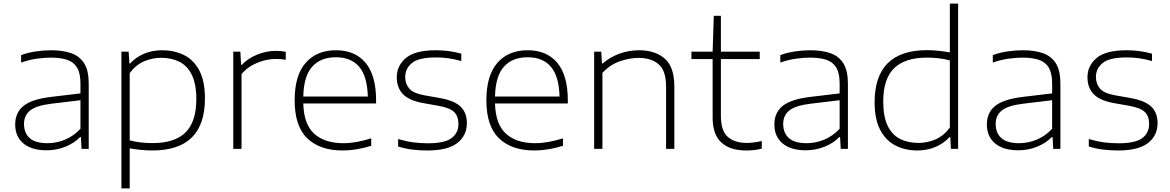

<svg xmlns="http://www.w3.org/2000/svg" viewBox="-20 -828 6506 1068"><path d="M239.5 8Q156 8 110.2 -30.2Q64.5 -68.5 64.5 -135.5Q64.5 -202 111.2 -239.2Q158 -276.5 264.5 -289L427.5 -308.5V-364.5Q427.5 -421.5 408.2 -452.8Q389 -484 352.2 -495.8Q315.5 -507.5 262.5 -507.5Q227.5 -507.5 184.5 -501.5Q141.5 -495.5 97.5 -480V-521.5Q133.5 -535 178 -541.8Q222.5 -548.5 264 -548.5Q330.5 -548.5 377.2 -531.8Q424 -515 448.8 -474.8Q473.5 -434.5 473.5 -364V0H433.5L430 -65.5H425.5Q395 -33 345 -12.5Q295 8 239.5 8ZM113.5 -138.5Q113.5 -88.5 145 -60Q176.5 -31.5 244 -31.5Q295 -31.5 342.5 -51.5Q390 -71.5 427.5 -111.5V-270.5L265 -251Q182.5 -241 148 -213.8Q113.5 -186.5 113.5 -138.5Z M655.5 220V-540.5H695.5L700 -474.5H703.5Q735 -509.5 781 -529Q827 -548.5 882 -548.5Q949 -548.5 1003 -522Q1057 -495.5 1088.5 -436.5Q1120 -377.5 1120 -280.5Q1120 9 828 9Q793.5 9 760.8 5.5Q728 2 701.5 -2.5V220ZM829 -32Q951.5 -32 1011.8 -91.2Q1072 -150.5 1072 -276Q1072 -361.5 1046.8 -412.2Q1021.5 -463 977.2 -484.8Q933 -506.5 876 -506.5Q828 -506.5 782.2 -487.2Q736.5 -468 701.5 -421.5V-47.5Q757.5 -32 829 -32Z M1277.5 0V-540.5H1317L1321 -467.5H1325.5Q1359 -503.5 1410.5 -524.2Q1462 -545 1513 -545Q1528.5 -545 1541.2 -544Q1554 -543 1569.5 -540V-495.5Q1556 -498 1541.8 -499Q1527.5 -500 1512 -500Q1483 -500 1448.5 -491.2Q1414 -482.5 1381.2 -464Q1348.5 -445.5 1323.5 -416V0Z M1886 9Q1759.5 9 1689.2 -58.5Q1619 -126 1619 -270Q1619 -409 1680.5 -478.8Q1742 -548.5 1848.5 -548.5Q1955 -548.5 2013.5 -478.5Q2072 -408.5 2072 -269.5V-252.5H1667Q1670 -136 1728.2 -83.8Q1786.5 -31.5 1890 -31.5Q1926.5 -31.5 1965 -38.5Q2003.5 -45.5 2045 -58.5V-17Q1961.5 9 1886 9ZM1848 -509.5Q1763.5 -509.5 1716.5 -457Q1669.5 -404.5 1667 -291H2026Q2023 -403.5 1978 -456.5Q1933 -509.5 1848 -509.5Z M2357.5 9Q2312.5 9 2272.8 4Q2233 -1 2194.5 -13V-54.5Q2241 -41 2279.8 -36Q2318.5 -31 2360 -31Q2453 -31 2491.5 -59.5Q2530 -88 2530 -139Q2530 -181 2506.5 -204.5Q2483 -228 2419 -239.5L2334 -254.5Q2254.5 -269 2220.8 -305Q2187 -341 2187 -398Q2187 -462.5 2238 -505.5Q2289 -548.5 2405 -548.5Q2478 -548.5 2546 -529.5V-488.5Q2506.5 -499.5 2473.8 -504Q2441 -508.5 2405 -508.5Q2309 -508.5 2271.5 -477.5Q2234 -446.5 2234 -399.5Q2234 -363.5 2255.5 -336.5Q2277 -309.5 2340 -298L2425 -283Q2505.5 -269 2541.2 -235.5Q2577 -202 2577 -143Q2577 -74 2523.8 -32.5Q2470.5 9 2357.5 9Z M2952.5 9Q2826 9 2755.8 -58.5Q2685.5 -126 2685.5 -270Q2685.5 -409 2747 -478.8Q2808.5 -548.5 2915 -548.5Q3021.5 -548.5 3080 -478.5Q3138.5 -408.5 3138.5 -269.5V-252.5H2733.5Q2736.5 -136 2794.8 -83.8Q2853 -31.5 2956.5 -31.5Q2993 -31.5 3031.5 -38.5Q3070 -45.5 3111.5 -58.5V-17Q3028 9 2952.5 9ZM2914.5 -509.5Q2830 -509.5 2783 -457Q2736 -404.5 2733.5 -291H3092.5Q3089.5 -403.5 3044.5 -456.5Q2999.5 -509.5 2914.5 -509.5Z M3285 0V-540.5H3324.5L3328.5 -475H3332.5Q3374 -511 3426.5 -529.8Q3479 -548.5 3535 -548.5Q3623.5 -548.5 3677.2 -502.2Q3731 -456 3731 -347V0H3685V-347.5Q3685 -434.5 3643.8 -470.2Q3602.5 -506 3531 -506Q3483 -506 3428.2 -487.2Q3373.5 -468.5 3331 -422.5V0Z M4129 9Q4041.5 9 3992.8 -35.2Q3944 -79.5 3944 -173.5V-499.5H3826V-540.5H3944L3950.5 -740H3990V-540.5H4206V-499.5H3990V-182Q3990 -101.5 4027.8 -67.2Q4065.5 -33 4135 -33Q4170 -33 4217.5 -43.5V-1Q4192 5 4172 7Q4152 9 4129 9Z M4462.5 8Q4379 8 4333.2 -30.2Q4287.5 -68.5 4287.5 -135.5Q4287.5 -202 4334.2 -239.2Q4381 -276.5 4487.5 -289L4650.5 -308.5V-364.5Q4650.5 -421.5 4631.2 -452.8Q4612 -484 4575.2 -495.8Q4538.5 -507.5 4485.5 -507.5Q4450.5 -507.5 4407.5 -501.5Q4364.5 -495.5 4320.5 -480V-521.5Q4356.5 -535 4401 -541.8Q4445.5 -548.5 4487 -548.5Q4553.5 -548.5 4600.2 -531.8Q4647 -515 4671.8 -474.8Q4696.5 -434.5 4696.5 -364V0H4656.5L4653 -65.5H4648.5Q4618 -33 4568 -12.5Q4518 8 4462.5 8ZM4336.5 -138.5Q4336.5 -88.5 4368 -60Q4399.5 -31.5 4467 -31.5Q4518 -31.5 4565.5 -51.5Q4613 -71.5 4650.5 -111.5V-270.5L4488 -251Q4405.5 -241 4371 -213.8Q4336.5 -186.5 4336.5 -138.5Z M5083 9Q5014 9 4960.2 -19Q4906.5 -47 4875.8 -106.2Q4845 -165.5 4845 -259Q4845 -549 5137 -549Q5171.5 -549 5204.2 -545.2Q5237 -541.5 5263.5 -536.5V-808H5309.5V0H5269.5L5266 -65H5261.5Q5230 -30.5 5184 -10.8Q5138 9 5083 9ZM5089 -33Q5137 -33 5182.8 -52.2Q5228.5 -71.5 5263.5 -118V-492Q5207 -507.5 5136 -507.5Q5013.5 -507.5 4953.2 -448.2Q4893 -389 4893 -264Q4893 -180 4917.2 -129.2Q4941.5 -78.5 4985.5 -55.8Q5029.5 -33 5089 -33Z M5644.5 8Q5561 8 5515.2 -30.2Q5469.5 -68.5 5469.5 -135.5Q5469.5 -202 5516.2 -239.2Q5563 -276.5 5669.5 -289L5832.5 -308.5V-364.5Q5832.5 -421.5 5813.2 -452.8Q5794 -484 5757.2 -495.8Q5720.5 -507.5 5667.5 -507.5Q5632.5 -507.5 5589.5 -501.5Q5546.5 -495.5 5502.5 -480V-521.5Q5538.5 -535 5583 -541.8Q5627.5 -548.5 5669 -548.5Q5735.5 -548.5 5782.2 -531.8Q5829 -515 5853.8 -474.8Q5878.5 -434.5 5878.5 -364V0H5838.5L5835 -65.5H5830.5Q5800 -33 5750 -12.5Q5700 8 5644.5 8ZM5518.5 -138.5Q5518.5 -88.5 5550 -60Q5581.5 -31.5 5649 -31.5Q5700 -31.5 5747.5 -51.5Q5795 -71.5 5832.5 -111.5V-270.5L5670 -251Q5587.5 -241 5553 -213.8Q5518.5 -186.5 5518.5 -138.5Z M6199.5 9Q6154.5 9 6114.8 4Q6075 -1 6036.5 -13V-54.5Q6083 -41 6121.8 -36Q6160.5 -31 6202 -31Q6295 -31 6333.5 -59.5Q6372 -88 6372 -139Q6372 -181 6348.5 -204.5Q6325 -228 6261 -239.5L6176 -254.5Q6096.5 -269 6062.8 -305Q6029 -341 6029 -398Q6029 -462.5 6080 -505.5Q6131 -548.5 6247 -548.5Q6320 -548.5 6388 -529.5V-488.5Q6348.5 -499.5 6315.8 -504Q6283 -508.5 6247 -508.5Q6151 -508.5 6113.5 -477.5Q6076 -446.5 6076 -399.5Q6076 -363.5 6097.5 -336.5Q6119 -309.5 6182 -298L6267 -283Q6347.5 -269 6383.2 -235.5Q6419 -202 6419 -143Q6419 -74 6365.8 -32.5Q6312.5 9 6199.5 9Z"/></svg>

Font: Encode Sans Expanded Expanded ExtraLight
Style: Regular
Weight: 200
Width: 7
Designer: Multiple Designers
Foundry: Impallari Type
Version: Version 3.000; ttfautohint (v1.8.3) -l 8 -r 50 -G 200 -x 14 